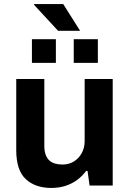

<svg xmlns="http://www.w3.org/2000/svg" viewBox="-20 -917 641 949"><path d="M234.2 12Q154.3 12 107.3 -31.8Q60.3 -75.6 60.3 -174.3V-526.4H199.1V-196.7Q199.1 -171.3 205.2 -153.8Q211.2 -136.3 222.7 -125.1Q234.3 -113.9 251.2 -108.8Q268.1 -103.7 288.8 -103.7Q320 -103.7 344.8 -118.7Q369.6 -133.7 384 -160.2Q398.4 -186.6 398.4 -219.6V-526.4H537.1V0H422.7L412.7 -72.2H405.7Q387.4 -47.1 361.8 -28Q336.3 -9 304 1.5Q271.7 12 234.2 12ZM137.8 -606.3V-723.4H256.2V-606.3ZM344.5 -606.3V-723.4H463.7V-606.3ZM375.9 -764.8H267L147.7 -893.8L149 -897H292.5Z"/></svg>

Font: Archivo SemiBold
Style: Regular
Weight: 600
Designer: Hector Gatti
Foundry: Omnibus-Type
Version: Version 2.001